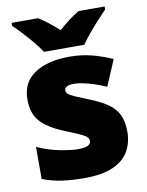

<svg xmlns="http://www.w3.org/2000/svg" viewBox="-87 -828 690 900"><g transform="rotate(-10 258.5 -378.0)"><path d="M477.1 -169.9Q477.1 -117.2 453.6 -76.7Q430.2 -36.1 378.7 -13.2Q327.1 9.8 243.2 9.8Q184.1 9.8 137.5 3.4Q90.8 -2.9 43 -21V-173.8Q95.2 -149.9 149.4 -139.4Q203.6 -128.9 234.9 -128.9Q296.9 -128.9 296.9 -157.2Q296.9 -169.4 286.9 -178Q276.9 -186.5 251.2 -197.8Q225.6 -209 179.2 -228Q109.9 -256.8 75.9 -294.4Q42 -332 42 -399.9Q42 -481 104.5 -522Q167 -563 270 -563Q324.7 -563 373 -551Q421.4 -539.1 473.1 -516.1L420.9 -393.1Q379.9 -411.6 337.9 -422.9Q295.9 -434.1 271 -434.1Q224.1 -434.1 224.1 -411.1Q224.1 -400.9 232.7 -393.1Q241.2 -385.3 265.1 -375Q289.1 -364.7 335 -346.2Q383.3 -326.7 414.8 -304.4Q446.3 -282.2 461.7 -250.5Q477.1 -218.8 477.1 -169.9ZM157.2 -606Q142.6 -628.9 120.1 -656Q97.7 -683.1 74 -708.5Q50.3 -733.9 31.2 -752V-766.1H157.2Q183.6 -749.5 204.8 -732.7Q226.1 -715.8 252.4 -692.9Q278.3 -715.8 301.3 -733.4Q324.2 -751 350.1 -766.1H474.1V-752Q457.5 -734.9 434.1 -709.5Q410.6 -684.1 387.7 -656.5Q364.7 -628.9 349.1 -606Z"/></g></svg>

Font: Open Sans ExtraBold
Style: Regular
Weight: 800
Designer: Monotype Design Team
Foundry: Monotype Imaging Inc.
Version: Version 3.003; ttfautohint (v1.8.4)